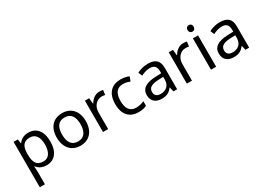

<svg xmlns="http://www.w3.org/2000/svg" viewBox="-11 -1670 3909 2844"><g transform="rotate(-30 1943.0 -248.5)"><path d="M340 -546C253 -546 205 -509 173 -463H169L157 -536H85V240H173V20C173 -5 169 -45 167 -68H173C204 -26 256 10 339 10C472 10 560 -86 560 -269C560 -454 472 -546 340 -546ZM324 -472C423 -472 469 -392 469 -270C469 -150 423 -63 326 -63C209 -63 173 -137 173 -269V-286C175 -411 215 -472 324 -472Z M1166 -269C1166 -446 1064 -546 919 -546C765 -546 670 -446 670 -269C670 -91 774 10 916 10C1069 10 1166 -91 1166 -269ZM761 -269C761 -396 808 -472 917 -472C1026 -472 1075 -396 1075 -269C1075 -142 1026 -63 918 -63C809 -63 761 -142 761 -269Z M1555 -546C1480 -546 1425 -497 1391 -438H1387L1377 -536H1305V0H1393V-286C1393 -394 1466 -466 1549 -466C1567 -466 1590 -463 1607 -459L1618 -540C1600 -544 1575 -546 1555 -546Z M1913 10C1974 10 2015 0 2051 -19V-97C2014 -80 1970 -66 1912 -66C1811 -66 1759 -137 1759 -266C1759 -400 1810 -469 1917 -469C1954 -469 2001 -456 2033 -444L2060 -517C2028 -533 1973 -546 1919 -546C1775 -546 1668 -463 1668 -265C1668 -75 1770 10 1913 10Z M2381 -545C2311 -545 2245 -524 2198 -499L2225 -433C2269 -454 2320 -474 2376 -474C2446 -474 2487 -444 2487 -355V-323L2396 -320C2221 -315 2139 -256 2139 -149C2139 -40 2211 10 2308 10C2398 10 2441 -17 2488 -76H2492L2509 0H2573V-365C2573 -490 2511 -545 2381 -545ZM2407 -259 2486 -262V-214C2486 -110 2418 -61 2328 -61C2270 -61 2230 -88 2230 -148C2230 -216 2273 -254 2407 -259Z M2989 -546C2914 -546 2859 -497 2825 -438H2821L2811 -536H2739V0H2827V-286C2827 -394 2900 -466 2983 -466C3001 -466 3024 -463 3041 -459L3052 -540C3034 -544 3009 -546 2989 -546Z M3197 -737C3168 -737 3145 -720 3145 -681C3145 -643 3168 -625 3197 -625C3224 -625 3248 -643 3248 -681C3248 -720 3224 -737 3197 -737ZM3240 -536H3152V0H3240Z M3613 -545C3543 -545 3477 -524 3430 -499L3457 -433C3501 -454 3552 -474 3608 -474C3678 -474 3719 -444 3719 -355V-323L3628 -320C3453 -315 3371 -256 3371 -149C3371 -40 3443 10 3540 10C3630 10 3673 -17 3720 -76H3724L3741 0H3805V-365C3805 -490 3743 -545 3613 -545ZM3639 -259 3718 -262V-214C3718 -110 3650 -61 3560 -61C3502 -61 3462 -88 3462 -148C3462 -216 3505 -254 3639 -259Z"/></g></svg>

Font: Noto Sans Mahajani
Style: Regular
Weight: 400
Designer: Monotype Design Team
Foundry: Monotype Imaging Inc.
Version: Version 2.003